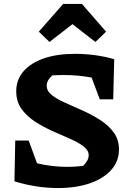

<svg xmlns="http://www.w3.org/2000/svg" viewBox="-20 -938 666 970"><path d="M274 12Q163 12 53 -22L57 -228H125L167 -113Q244 -95 321 -95Q362 -95 400 -100Q410 -109 419 -123.5Q428 -138 428 -154Q428 -179 401.5 -199Q375 -219 333.5 -237Q292 -255 245 -276Q198 -297 156.5 -324Q115 -351 88.5 -388Q62 -425 62 -477Q62 -535 98.5 -577.5Q135 -620 201.5 -643Q268 -666 359 -666Q463 -666 557 -639L552 -436H484L443 -546Q375 -559 302 -559Q274 -559 244 -557Q216 -532 216 -505Q216 -478 242 -457.5Q268 -437 310 -418.5Q352 -400 398.5 -379Q445 -358 486.5 -331.5Q528 -305 554.5 -269Q581 -233 581 -183Q581 -123 542 -79.5Q503 -36 434 -12Q365 12 274 12ZM394 -918 516 -778 462 -726 346 -816 230 -726 176 -778 299 -918Z"/></svg>

Font: Piazzolla
Style: Bold
Weight: 700
Designer: Juan Pablo del Peral
Foundry: Huerta Tipografica
Version: Version 1.330